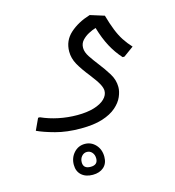

<svg xmlns="http://www.w3.org/2000/svg" viewBox="-130 -542 1033 1136"><g transform="rotate(-15 386.5 26.0)"><path d="M301 202Q215 202 147 183.5Q79 165 39 146L72 75H83Q132 97 188 108.5Q244 120 301 120Q361 120 404 107Q447 94 470 71.5Q493 49 493 22Q493 5 480.5 -19Q468 -43 433 -88Q393 -138 372 -176Q351 -214 351 -255Q351 -322 400 -366Q449 -410 524 -433L610 -406Q625 -353 640.5 -314Q656 -275 675.5 -245Q695 -215 721 -187L659 -142H648Q611 -183 584.5 -232.5Q558 -282 538 -350Q517 -344 493.5 -331.5Q470 -319 453 -300.5Q436 -282 436 -255Q436 -229 455.5 -199.5Q475 -170 500 -138Q529 -101 553.5 -61.5Q578 -22 578 22Q578 49 564.5 80.5Q551 112 519 140Q487 168 434 185Q381 202 301 202ZM298 485Q255 485 229.5 462Q204 439 204 399Q204 356 231 326Q258 296 298 296Q337 296 364 325Q391 354 391 399Q391 440 365.5 462.5Q340 485 298 485ZM298 436Q342 436 342 396Q342 374 329.5 359.5Q317 345 298 345Q279 345 266 360Q253 375 253 397Q253 436 298 436Z"/></g></svg>

Font: Fustat Medium
Style: Regular
Weight: 500
Designer: Mohamed Gaber, Khaled Hosny, Laura Garcia Mut
Foundry: Kief Type Foundry, Alif Type Foundry, Hard Type Foundry
Version: Version 1.007